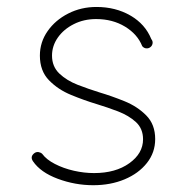

<svg xmlns="http://www.w3.org/2000/svg" viewBox="-20 -527 538 557"><path d="M416 -390.1Q411.1 -386.2 404.3 -386.7Q397.5 -387.2 392.6 -393.1Q378.9 -427.7 342.8 -449.7Q306.6 -471.7 258.8 -471.7Q223.1 -471.7 194.1 -457Q165 -442.4 147.9 -418.2Q130.9 -394 130.9 -365.7Q130.9 -334 152.1 -313.7Q173.3 -293.5 205.3 -281Q237.3 -268.6 269 -258.8Q303.7 -248.5 341.1 -233.4Q378.4 -218.3 404.3 -192.1Q430.2 -166 430.2 -123.5Q430.2 -84.5 406.2 -54.2Q382.3 -23.9 341.6 -6.8Q300.8 10.3 250.5 10.3Q197.8 10.3 147.7 -8.3Q97.7 -26.9 75.7 -59.1Q66.4 -72.8 80.1 -83Q85.9 -86.9 92.3 -85.7Q98.6 -84.5 102.5 -80.6Q114.7 -64 139.4 -51.3Q164.1 -38.6 194.1 -31.7Q224.1 -24.9 252.9 -24.9Q315.4 -24.9 355.2 -53.5Q395 -82 395 -123Q395 -153.8 374.3 -172.9Q353.5 -191.9 322.3 -203.9Q291 -215.8 260.3 -225.1Q224.6 -235.8 186.5 -251.5Q148.4 -267.1 122.1 -294.2Q95.7 -321.3 95.7 -365.7Q95.7 -404.8 118.2 -436.8Q140.6 -468.8 178 -487.8Q215.3 -506.8 259.8 -506.8Q315.4 -506.8 358.4 -481.9Q401.4 -457 418.9 -413.6Q423.8 -407.7 422.6 -400.9Q421.4 -394 416 -390.1Z"/></svg>

Font: Mikhak-DS1-FD ExtraLight
Style: Regular
Weight: 200
Designer: Amin Abedi
Version: Version 3.2